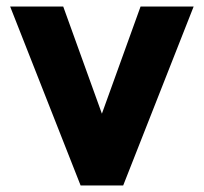

<svg xmlns="http://www.w3.org/2000/svg" viewBox="-20 -566 622 586"><path d="M226 0H356L571 -546H409L291 -219L173 -546H11Z"/></svg>

Font: Plus Jakarta Sans ExtraBold
Style: Regular
Weight: 800
Designer: Gumpita Rahayu
Foundry: Tokotype
Version: Version 2.004; ttfautohint (v1.8.3)